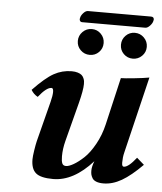

<svg xmlns="http://www.w3.org/2000/svg" viewBox="-51 -744 675 799"><g transform="rotate(5 286.0 -344.5)"><path d="M279.8 -314.9 237.8 -152.8Q229 -119.1 229 -87.9Q229 -67.4 233.2 -58.1Q237.3 -48.8 249 -48.8Q261.2 -48.8 280.8 -60.1Q300.3 -71.3 323 -92.5Q345.7 -113.8 366.9 -151.9Q388.2 -189.9 398.9 -235.8L444.8 -433.1Q459.5 -433.1 499.5 -437.3Q539.6 -441.4 563 -445.8L485.8 -125Q481 -106 481 -83Q481 -66.9 488.8 -66.9Q508.3 -66.9 541 -108.9L571.8 -82Q524.4 -34.2 486.3 -12.2Q448.2 9.8 410.2 9.8Q392.1 9.8 380.4 5.1Q368.7 0.5 363.8 -8.1Q358.9 -16.6 357.4 -23.4Q356 -30.3 356 -39.1Q356 -55.7 365.2 -79.1Q285.6 9.8 200.2 9.8Q148.4 9.8 128.2 -7.3Q107.9 -24.4 107.9 -64Q107.9 -76.7 111.8 -101.8Q115.7 -127 119.1 -141.1L162.1 -309.1Q168.9 -335.9 168.9 -351.1Q168.9 -367.2 161.1 -367.2Q140.1 -367.2 106.9 -325.2Q89.4 -334.5 79.1 -352.1Q129.9 -405.3 164.6 -424.6Q199.2 -443.8 238.8 -443.8Q253.4 -443.8 264.2 -440.4Q274.9 -437 280.5 -432.1Q286.1 -427.2 289.3 -419.9Q292.5 -412.6 293.2 -407.2Q293.9 -401.9 293.9 -395Q293.9 -369.6 279.8 -314.9ZM268.8 -533.7Q252.9 -549.3 252.9 -571.8Q252.9 -594.2 268.8 -610.1Q284.7 -626 307.1 -626Q329.6 -626 345.2 -610.1Q360.8 -594.2 360.8 -571.8Q360.8 -549.3 345.2 -533.7Q329.6 -518.1 307.1 -518.1Q284.7 -518.1 268.8 -533.7ZM448.7 -533.7Q433.1 -549.3 433.1 -571.8Q433.1 -594.2 448.7 -610.1Q464.4 -626 486.8 -626Q509.3 -626 525.1 -610.1Q541 -594.2 541 -571.8Q541 -549.3 525.1 -533.7Q509.3 -518.1 486.8 -518.1Q464.4 -518.1 448.7 -533.7ZM527.8 -650.9H263.2Q258.3 -650.9 255.6 -654.5Q252.9 -658.2 252.9 -663.1Q252.9 -666 253.9 -668Q255.4 -677.7 265.1 -688.5Q274.9 -699.2 284.2 -699.2H547.9Q560.1 -699.2 560.1 -687Q560.1 -685.1 559.1 -683.1Q557.6 -672.9 547.4 -661.9Q537.1 -650.9 527.8 -650.9Z"/></g></svg>

Font: Linux Libertine G
Style: Bold Italic
Weight: 700
Italic angle: -11.5°
Designer: Philipp H. Poll
Foundry: Philipp H. Poll
Version: Version 4.1.0